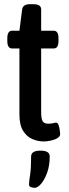

<svg xmlns="http://www.w3.org/2000/svg" viewBox="-20 -670 328 919"><path d="M189 7Q161 7 134.5 -4.5Q108 -16 90.5 -44Q73 -72 73 -122V-438H38Q15 -438 15 -474V-487Q15 -523 38 -523H73L86 -625Q90 -650 123 -650H138Q159 -650 168 -643.5Q177 -637 177 -625V-523H237Q260 -523 260 -487V-474Q260 -438 237 -438H177V-134Q177 -102 184 -90Q191 -78 211 -78Q227 -78 235 -80.5Q243 -83 248 -83Q256 -83 260 -72Q264 -61 266 -47.5Q268 -34 268 -28Q268 -17 255 -9Q242 -1 223.5 3Q205 7 189 7ZM146 229Q138 229 128.5 226Q119 223 119 213Q119 198 124 167Q129 136 129 79Q129 51 174 51Q218 51 218 79Q218 123 205.5 157Q193 191 176.5 210Q160 229 146 229Z"/></svg>

Font: Asap Condensed Medium
Style: Regular
Weight: 500
Width: 3
Designer: Pablo Cosgaya
Foundry: Omnibus-Type
Version: Version 3.001; ttfautohint (v1.8.4.7-5d5b)